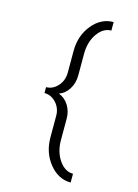

<svg xmlns="http://www.w3.org/2000/svg" viewBox="-139 -839 790 1103"><g transform="rotate(15 256.0 -288.0)"><path d="M117 -303Q157.3 -303 186.6 -336.2Q215.9 -369.3 215.9 -416.1V-544.9Q215.9 -635.9 268.5 -700.3Q321.2 -764.6 395.3 -764.6V-713.9Q347.2 -713.9 312.7 -664.5Q278.3 -615.1 278.3 -544.9V-416.1Q278.3 -370.6 256.2 -334.9Q234.1 -299.1 197.7 -286.1Q234.1 -273.1 256.2 -238Q278.3 -202.9 278.3 -158.6V-31.2Q278.3 39 312.7 88.4Q347.2 137.8 395.3 137.8V189.9Q321.2 189.9 268.5 124.8Q215.9 59.8 215.9 -31.2V-158.6Q215.9 -204.2 186.6 -236Q157.3 -267.9 117 -267.9V-303Z"/></g></svg>

Font: Lohit Bengali
Style: Regular
Weight: 400
Version: Version 2.91.5